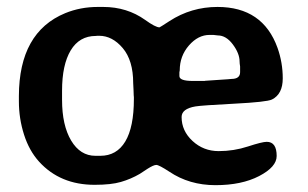

<svg xmlns="http://www.w3.org/2000/svg" viewBox="-20 -523 893 556"><path d="M256.3 -71.8H270.5Q317.9 -71.8 342.8 -113.3Q367.7 -154.8 367.7 -236.3V-241.7L367.2 -247.1L366.7 -262.2L365.7 -282.2Q365.7 -348.1 335.4 -383.8Q305.2 -419.4 267.1 -419.4H262.2L257.3 -418.9Q210 -418.9 184.8 -377.2Q159.7 -335.4 159.7 -260.3V-233.9Q159.7 -160.2 186 -116Q212.4 -71.8 256.3 -71.8ZM675.3 -314V-330.6Q673.8 -339.4 673.8 -344.7Q673.8 -368.2 654.3 -394.3Q634.8 -420.4 610.8 -420.4L597.7 -421.9H586.9Q553.7 -421.9 527.1 -391.4Q500.5 -360.8 500.5 -319.3L499.5 -313.5V-302.7Q499.5 -288.6 538.1 -288.6H572.3L574.7 -289.1L640.1 -293.5L649.9 -294.4Q675.3 -294.4 675.3 -314ZM781.2 -71.3Q781.2 -39.6 730.5 -13.2Q679.7 13.2 604 13.2Q528.3 13.2 470.2 -25.9Q440.4 -45.4 432.6 -45.4Q424.8 -45.4 407.2 -34.2L384.8 -19.5Q358.9 -4.4 330.1 3.9Q301.8 12.2 253.9 12.2Q154.3 12.2 93.3 -54.7Q64.5 -86.4 49.6 -133.1Q34.7 -179.7 34.7 -229.5V-245.1Q35.2 -429.7 168.9 -484.9Q212.9 -502.9 263.2 -502.9H278.8Q347.7 -502.9 400.4 -465.3Q430.2 -443.8 441.9 -443.8Q442.9 -443.8 470.7 -461.9Q533.7 -502.9 609.9 -502.9Q741.2 -502.9 783.7 -384.3Q798.8 -341.8 798.8 -296.1Q798.8 -250.5 767.6 -234.9Q752.4 -227.5 658 -222.7Q563.5 -217.8 545.9 -214.8Q505.9 -208 505.9 -184.1Q505.9 -144 537.6 -114.7Q569.3 -85.4 613.3 -85.4Q657.2 -85.4 698.2 -98.9Q739.3 -112.3 752.4 -112.3Q781.2 -112.3 781.2 -71.3Z"/></svg>

Font: Averia Libre
Style: Bold
Weight: 700
Version: Version 1.002